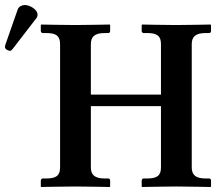

<svg xmlns="http://www.w3.org/2000/svg" viewBox="-46 -745 863 767"><path d="M597 -569V-367H317V-569C317 -597 331 -613 372 -613H386C391 -613 394 -616 394 -621V-645L392 -647C392 -647 291 -645 255 -645C216 -645 119 -647 119 -647L117 -645V-621C117 -616 121 -613 125 -613H139C179 -613 194 -601 194 -569V-76C194 -44 179 -32 139 -32H125C121 -32 117 -29 117 -23V0L119 2C119 2 216 0 255 0C291 0 392 2 392 2L394 0V-23C394 -29 391 -32 386 -32H372C331 -32 317 -48 317 -76V-321H597V-76C597 -44 582 -32 542 -32H528C524 -32 520 -29 520 -23V0L522 2C522 2 619 0 658 0C694 0 795 2 795 2L797 0V-23C797 -29 794 -32 789 -32H775C734 -32 720 -48 720 -76V-569C720 -597 734 -613 775 -613H789C794 -613 797 -616 797 -621V-645L795 -647C795 -647 694 -645 658 -645C619 -645 522 -647 522 -647L520 -645V-621C520 -616 524 -613 528 -613H542C582 -613 597 -601 597 -569ZM53 -725C42 -725 29 -719 25 -708L-25 -565C-26 -562 -26 -557 -26 -556C-26 -549 -14 -542 -6 -542C-2 -542 2 -546 5 -550L99 -672C103 -677 104 -682 104 -687C104 -707 73 -725 53 -725Z"/></svg>

Font: Libertinus Serif Semibold
Style: Regular
Weight: 600
Designer: Philipp H. Poll, Khaled Hosny
Foundry: Caleb Maclennan
Version: Version 7.050;RELEASE